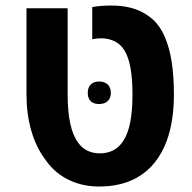

<svg xmlns="http://www.w3.org/2000/svg" viewBox="-20 -661 689 690"><path d="M214.8 -21Q170.4 -45.9 140.1 -91.3Q109.4 -132.8 92.3 -191.9Q75.2 -251 75.2 -321.8V-631.3H223.1V-321.8Q223.1 -199.7 260.3 -148.9Q288.1 -109.9 338.9 -109.9Q395 -109.9 423.8 -155.8Q456.1 -205.1 456.1 -321.3Q456.1 -433.6 427.2 -480Q413.6 -502 391.8 -512.7Q370.1 -523.4 341.8 -523.4Q329.6 -523.4 311.5 -520V-635.7Q344.2 -641.1 380.4 -641.1Q460.4 -641.1 510.7 -605.5Q548.8 -580.6 570.8 -531.7Q605 -456.5 605 -321.8Q605 -226.6 579.6 -155.8Q545.9 -64.5 472.7 -22.9Q415.5 9.3 335.9 9.3Q268.6 9.3 214.8 -21ZM295.4 -327.1Q295.4 -346.7 306.2 -357.4Q316.9 -368.2 336.4 -368.2Q356 -368.2 367.2 -357.2Q378.4 -346.2 378.4 -327.1Q378.4 -308.6 367.2 -297.9Q356 -287.1 335.9 -287.1Q316.4 -287.1 305.9 -297.4Q295.4 -307.6 295.4 -327.1Z"/></svg>

Font: Viking Open Sans
Style: Bold
Weight: 700
Foundry: Ascender Corporation
Version: Version 2.001